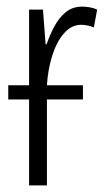

<svg xmlns="http://www.w3.org/2000/svg" viewBox="-20 -561 323 581"><path d="M231 -303V-260H122V0H68V-260H5V-303H68V-532H110L118 -427H121Q131 -456 145 -482Q159 -508 179.5 -524.5Q200 -541 229 -541Q239 -541 251 -539Q263 -537 274 -532L264 -478Q257 -481 246.5 -483.5Q236 -486 226 -486Q196 -486 173.5 -460Q151 -434 138 -392.5Q125 -351 122 -303Z"/></svg>

Font: Noto Sans ExtraCondensed Light
Style: Regular
Weight: 300
Width: 2
Designer: Monotype Design Team
Foundry: Monotype Imaging Inc.
Version: Version 2.013; ttfautohint (v1.8.4.7-5d5b)